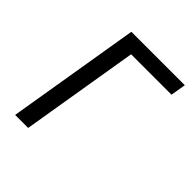

<svg xmlns="http://www.w3.org/2000/svg" viewBox="-200 -868 1001 1001"><g transform="rotate(45 300.0 -367.5)"><path d="M72 0 194 -735H588L574 -651H276L168 0Z"/></g></svg>

Font: Iosevka Curly MdExObl
Style: Regular
Weight: 500
Width: 7
Italic angle: -9°
Monospace: yes
Designer: Belleve Invis
Foundry: Belleve Invis
Version: Version 11.1.0; ttfautohint (v1.8.3)